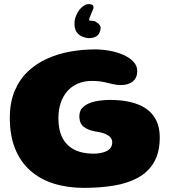

<svg xmlns="http://www.w3.org/2000/svg" viewBox="-20 -869 825 929"><path d="M385.5 40Q306.5 40 240.8 19.5Q175 -1 127.2 -43Q79.5 -85 53.5 -148.8Q27.5 -212.5 27.5 -298.5Q27.5 -373.5 51 -429.2Q74.5 -485 115.2 -523.5Q156 -562 208.8 -585.5Q261.5 -609 320.8 -619.5Q380 -630 439 -630Q475.5 -630 511.8 -623.2Q548 -616.5 578 -603Q608 -589.5 626 -570Q644 -550.5 644 -525.5Q644 -491.5 622 -474.5Q600 -457.5 566.5 -457.5Q548 -457.5 532.8 -460.5Q517.5 -463.5 502.2 -467.5Q487 -471.5 468.5 -474.5Q450 -477.5 425 -477.5Q386.5 -477.5 356.5 -464.5Q326.5 -451.5 305.5 -427.5Q284.5 -403.5 273.5 -370.2Q262.5 -337 262.5 -296Q262.5 -240.5 282 -202.5Q301.5 -164.5 339.5 -145Q377.5 -125.5 432.5 -125.5Q451 -125.5 467.5 -128.8Q484 -132 496.5 -138.2Q509 -144.5 516 -155Q523 -165.5 523 -180.5Q523 -194 514.2 -204.2Q505.5 -214.5 487.5 -221.8Q469.5 -229 442 -233Q407.5 -238.5 385.8 -254.8Q364 -271 364 -307Q364 -336 384.5 -353.2Q405 -370.5 439 -378Q473 -385.5 514 -385.5Q568 -385.5 612 -375Q656 -364.5 687.5 -342.8Q719 -321 736 -286.5Q753 -252 753 -204.5Q753 -131.5 725 -83.8Q697 -36 646.8 -8.8Q596.5 18.5 530 29.2Q463.5 40 385.5 40ZM412 -849Q427 -848 430.2 -842Q433.5 -836 432 -828Q429 -821 425 -811.2Q421 -801.5 417.5 -793Q410 -776.5 411.5 -771.5Q412.5 -769.5 415 -769Q417.5 -768.5 422 -768.5Q429.5 -768.5 436 -767Q442.5 -765.5 447 -761Q456.5 -756 463.2 -746.8Q470 -737.5 464.5 -719.5Q458 -695.5 435 -688.2Q412 -681 391 -687.5Q363.5 -694.5 350.5 -714Q337.5 -733.5 341 -767Q343.5 -784.5 351.8 -801.5Q360 -818.5 371.5 -829.5Q380.5 -839 391 -844.5Q401.5 -850 412 -849Z"/></svg>

Font: Gluten
Style: Bold
Weight: 700
Designer: Tyler Finck
Foundry: Etcetera Type Company
Version: Version 1.204